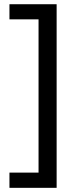

<svg xmlns="http://www.w3.org/2000/svg" viewBox="-20 -734 369 912"><path d="M24.9 158.2V85.9H163.1V-642.1H24.9V-713.9H249V158.2Z"/></svg>

Font: Nokora
Style: Regular
Weight: 400
Designer: Danh Hong
Foundry: Danh Hong
Version: Version 9.000